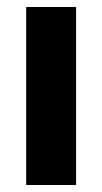

<svg xmlns="http://www.w3.org/2000/svg" viewBox="-20 -530 292 550"><path d="M55 0V-510H198V0Z"/></svg>

Font: Saira SemiCondensed
Style: Bold
Weight: 700
Width: 4
Designer: Hector Gatti with collaboration of the Omnibus-Type team
Foundry: Omnibus-Type
Version: Version 1.101